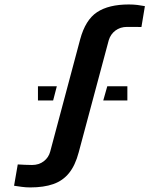

<svg xmlns="http://www.w3.org/2000/svg" viewBox="-20 -830 712 860"><path d="M115.5 9.5Q96 9.5 77.8 7Q59.5 4.5 43 2L59.5 -93.5Q72 -92.5 92.2 -91.8Q112.5 -91 123.5 -91Q154.5 -91 176.2 -107.8Q198 -124.5 205 -151.5L339 -653.5Q362.5 -741 414.8 -775.5Q467 -810 557 -810Q577.5 -810 595.5 -807.8Q613.5 -805.5 629 -802.5L613.5 -709Q600.5 -709.5 580.5 -709.5H549.5Q518.5 -709.5 496.8 -693Q475 -676.5 467 -649.5L332.5 -147.5Q317 -89 289.2 -54.8Q261.5 -20.5 218.8 -5.5Q176 9.5 115.5 9.5ZM442.5 -380 460.5 -443.5H550.5V-380ZM150 -380V-443.5H234.5L218 -380Z"/></svg>

Font: Big Shoulders Stencil Display Thin ExtraBold
Style: Regular
Weight: 800
Version: Version 2.001